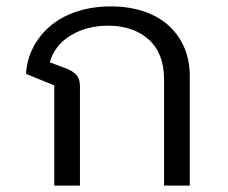

<svg xmlns="http://www.w3.org/2000/svg" viewBox="-20 -578 711 598"><path d="M149 -312 61 -348Q64 -394 84.5 -432.5Q105 -471 139 -499Q173 -527 220.5 -542.5Q268 -558 325 -558Q381 -558 426.5 -543Q472 -528 504 -499.5Q536 -471 553.5 -431Q571 -391 571 -341V0H491V-331Q491 -412 443 -455Q395 -498 317 -498Q250 -498 200 -467.5Q150 -437 135 -384L188 -364Q208 -356 218.5 -344Q229 -332 229 -309V0H149Z"/></svg>

Font: IBM Plex Sans Thai Looped
Style: Regular
Weight: 400
Designer: Mike Abbink, Paul van der Laan, Pieter van Rosmalen, Ben Mitchell, Mark Frömberg
Foundry: Bold Monday
Version: Version 1.1